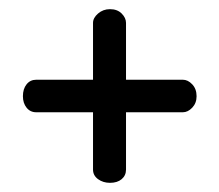

<svg xmlns="http://www.w3.org/2000/svg" viewBox="-20 -450 478 419"><path d="M220 -51Q205 -51 194 -59Q183 -67 183 -80V-205H59Q46 -205 38 -215Q30 -225 30 -240Q30 -256 38 -266Q46 -276 59 -276H183V-400Q183 -411 194 -420.5Q205 -430 220 -430Q236 -430 245.5 -420.5Q255 -411 255 -400V-276H379Q390 -276 399.5 -266Q409 -256 409 -240Q409 -225 399.5 -215Q390 -205 379 -205H255V-80Q255 -67 245.5 -59Q236 -51 220 -51Z"/></svg>

Font: Dosis Medium
Style: Regular
Weight: 500
Designer: EdgarTolentino, PabloImpallari, IginoMarini
Foundry: EdgarTolentino, PabloImpallari, IginoMarini
Version: Version 3.001; ttfautohint (v1.8.2)